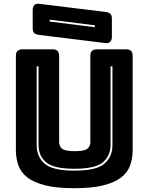

<svg xmlns="http://www.w3.org/2000/svg" viewBox="-20 -981 786 1016"><path d="M682 -189Q682 -143 668.5 -105.5Q655 -68 620.5 -41.5Q586 -15 526 0Q466 15 373 15Q280 15 220 0Q160 -15 125.5 -41.5Q91 -68 77.5 -105.5Q64 -143 64 -189V-684Q64 -703 72.5 -711.5Q81 -720 100 -720H257Q276 -720 284.5 -711.5Q293 -703 293 -684V-228Q293 -208 308 -194.5Q323 -181 375 -181Q428 -181 443 -194.5Q458 -208 458 -228V-684Q458 -703 466.5 -711.5Q475 -720 494 -720H646Q665 -720 673.5 -711.5Q682 -703 682 -684ZM174 -630V-213Q174 -153 215.5 -115.5Q257 -78 374 -78Q491 -78 533 -115.5Q575 -153 575 -213V-630H565V-213Q565 -157 525 -122.5Q485 -88 374 -88Q263 -88 223.5 -122.5Q184 -157 184 -213V-630ZM538 -753 189 -796Q170 -798 161.5 -805.5Q153 -813 153 -832V-928Q153 -945 161.5 -954Q170 -963 187 -961L536 -918Q555 -916 563.5 -908.5Q572 -901 572 -882V-786Q572 -769 563.5 -760Q555 -751 538 -753ZM243 -867 482 -837V-847L243 -877Z"/></svg>

Font: Bungee Inline
Style: Regular
Weight: 400
Designer: David Jonathan Ross
Foundry: David Jonathan Ross
Version: Version 1.001;PS 1.0;hotconv 1.0.72;makeotf.lib2.5.5900